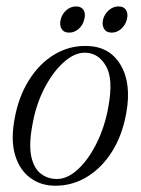

<svg xmlns="http://www.w3.org/2000/svg" viewBox="-20 -584 448 612"><path d="M257 -437.5Q329.5 -436 364.5 -377Q399.5 -318 382.5 -223.5Q370 -153.5 337.5 -101.5Q305 -49.5 258.2 -20.8Q211.5 8 156.5 8Q110.5 8 76.8 -16.8Q43 -41.5 28.5 -88.5Q14 -135.5 26 -202.5Q38.5 -274.5 72 -328Q105.5 -381.5 153.2 -410.2Q201 -439 257 -437.5ZM161.5 -13.5Q195.5 -13.5 229 -44.8Q262.5 -76 288.2 -128Q314 -180 325 -241.5Q342 -331 318.2 -372.8Q294.5 -414.5 253.5 -416Q219 -417.5 183.8 -386.2Q148.5 -355 121.2 -302Q94 -249 83 -184.5Q71.5 -122.5 79.8 -85Q88 -47.5 110 -30.5Q132 -13.5 161.5 -13.5ZM200.5 -480Q183.5 -480 176.2 -492Q169 -504 173.5 -522Q178 -540 191.8 -551.8Q205.5 -563.5 222.5 -563.5Q239.5 -563.5 246.5 -551.8Q253.5 -540 248.5 -522Q244.5 -504.5 231 -492.2Q217.5 -480 200.5 -480ZM336 -480Q319 -480 311.8 -492Q304.5 -504 308.5 -522Q313.5 -540 327.2 -551.8Q341 -563.5 358 -563.5Q375 -563.5 382 -551.8Q389 -540 384.5 -522Q380 -504.5 366.5 -492.2Q353 -480 336 -480Z"/></svg>

Font: Fraunces 144pt S050 Light
Style: Italic
Weight: 300
Italic angle: -16°
Version: Version 1.000; ttfautohint (v1.8.3)